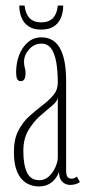

<svg xmlns="http://www.w3.org/2000/svg" viewBox="-20 -661 314 691"><path d="M120 10Q94.5 10 74 -2.8Q53.5 -15.5 41.8 -42.5Q30 -69.5 30 -114Q30 -160 46 -190.8Q62 -221.5 85.5 -242.8Q109 -264 132.5 -281.8Q156 -299.5 172 -318.5Q188 -337.5 188 -363.5Q188 -403 182.8 -435Q177.5 -467 164.8 -485.5Q152 -504 129 -504Q103 -504 84.8 -483.5Q66.5 -463 66.5 -439Q66.5 -429 68 -422.5Q69.5 -416 70.8 -410.5Q72 -405 72 -397Q72 -385.5 68.2 -377.2Q64.5 -369 54.5 -369Q45 -369 41.5 -377.5Q38 -386 38 -401Q38 -434.5 49 -463Q60 -491.5 80.5 -509Q101 -526.5 129 -526.5Q158 -526.5 177.8 -509.8Q197.5 -493 207.8 -458.2Q218 -423.5 218 -369.5V-47.5Q218 -30 223.2 -24Q228.5 -18 237 -18Q243.5 -18 248.8 -20.5Q254 -23 256.5 -25.5L267.5 -6Q262.5 -1.5 253 1.5Q243.5 4.5 232.5 4.5Q223 4.5 213.8 0Q204.5 -4.5 198.5 -14.5Q192.5 -24.5 192.5 -42Q189 -31.5 180 -19.2Q171 -7 156.2 1.5Q141.5 10 120 10ZM121.5 -12.5Q142 -12.5 156.8 -26.8Q171.5 -41 179.8 -60.2Q188 -79.5 188 -94V-311Q187 -297 168 -281.2Q149 -265.5 125 -244.5Q101 -223.5 82.5 -192.8Q64 -162 64 -118Q64 -67.5 77.2 -40Q90.5 -12.5 121.5 -12.5ZM128 -554.5Q101 -554.5 83.5 -565.8Q66 -577 57.8 -596.8Q49.5 -616.5 49.5 -641H68.5Q71.5 -612 86.2 -596.2Q101 -580.5 128 -580.5Q156 -580.5 170.8 -596.2Q185.5 -612 188 -641H207.5Q207.5 -616.5 199.2 -596.8Q191 -577 173.5 -565.8Q156 -554.5 128 -554.5Z"/></svg>

Font: Imbue 48pt Thin
Style: Regular
Weight: 250
Designer: Tyler Finck
Foundry: Etcetera Type Company
Version: Version 1.102